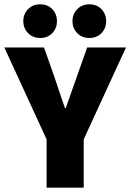

<svg xmlns="http://www.w3.org/2000/svg" viewBox="-30 -870 604 890"><path d="M186 0V-224L-10 -650H174L222 -514Q234 -477 246 -442Q258 -407 271 -369H275Q288 -407 300.5 -442Q313 -477 326 -514L374 -650H554L358 -224V0ZM156 -694Q122 -694 100 -716.5Q78 -739 78 -772Q78 -805 100 -827.5Q122 -850 156 -850Q191 -850 212.5 -827.5Q234 -805 234 -772Q234 -739 212.5 -716.5Q191 -694 156 -694ZM384 -694Q350 -694 328 -716.5Q306 -739 306 -772Q306 -805 328 -827.5Q350 -850 384 -850Q419 -850 440.5 -827.5Q462 -805 462 -772Q462 -739 440.5 -716.5Q419 -694 384 -694Z"/></svg>

Font: Mada Black
Style: Regular
Weight: 900
Designer: Khaled Hosny
Version: Version 1.5